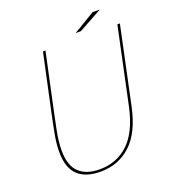

<svg xmlns="http://www.w3.org/2000/svg" viewBox="-153 -961 954 1079"><g transform="rotate(-20 324.0 -421.0)"><path d="M551 -277.5Q520 -130 445.2 -60.8Q370.5 8.5 263.5 8.5Q173 8.5 127 -36Q81 -80.5 81 -174Q81 -217.5 89.2 -265.2Q97.5 -313 114 -390.5L188.5 -737.5H203.5L130.5 -397Q119 -342 111.2 -304Q103.5 -266 100 -236.5Q96.5 -207 96.5 -177Q96.5 -88 139.5 -46.8Q182.5 -5.5 263.5 -5.5Q365 -5.5 435.8 -72.2Q506.5 -139 537 -283L633.5 -737.5H648.5ZM396.5 -771.5 526 -849.5H569.5L427.5 -771.5Z"/></g></svg>

Font: Epilogue Thin
Style: Italic
Weight: 250
Italic angle: -12°
Designer: Tyler Finck
Foundry: Etcetera Type Co
Version: Version 2.112